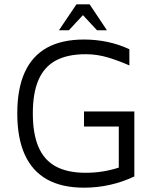

<svg xmlns="http://www.w3.org/2000/svg" viewBox="-20 -859 727 889"><path d="M369 10Q266 10 197.5 -28.5Q129 -67 94.5 -143.5Q60 -220 60 -334Q60 -448 94.5 -524Q129 -600 197.5 -638Q266 -676 369 -676Q424 -676 477 -665Q530 -654 579 -631V-556Q532 -577 481 -592.5Q430 -608 377 -608Q292 -608 238 -578.5Q184 -549 158 -488.5Q132 -428 132 -334Q132 -240 158 -179Q184 -118 238 -88.5Q292 -59 377 -59Q417 -59 455 -65Q493 -71 530 -83V-273H369V-343H602V-42Q547 -16 488.5 -3Q430 10 369 10ZM253 -719 334 -839H395L475 -719H429L364 -789L299 -719Z"/></svg>

Font: Maven Pro VF Beta
Style: Regular
Weight: 400
Designer: Joe Prince
Foundry: Joe Prince
Version: Version 2.002